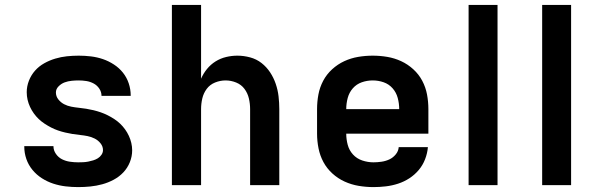

<svg xmlns="http://www.w3.org/2000/svg" viewBox="-20 -755 2440 783"><path d="M299 8Q273 8 247.5 5Q222 2 197.5 -6Q173 -14 151 -28Q129 -42 112.5 -62Q96 -82 87.5 -106.5Q79 -131 79 -157V-159H198V-158Q198 -142 208 -127.5Q218 -113 233 -105.5Q248 -98 265 -95.5Q282 -93 299 -93Q309 -93 319.5 -93.5Q330 -94 340 -96Q350 -98 360 -101Q370 -104 379 -109.5Q388 -115 394 -124Q400 -133 400 -143Q400 -158 390 -170.5Q380 -183 366 -190Q352 -197 337 -200Q322 -203 306.5 -204.5Q291 -206 276 -208.5Q261 -211 246 -214.5Q231 -218 216.5 -223Q202 -228 188.5 -235Q175 -242 162 -250.5Q149 -259 138 -269.5Q127 -280 118 -292.5Q109 -305 102.5 -319Q96 -333 92.5 -348Q89 -363 89 -379Q89 -403 98 -426Q107 -449 123 -467Q139 -485 160.5 -497Q182 -509 205.5 -516Q229 -523 253 -525.5Q277 -528 301 -528Q326 -528 351 -525Q376 -522 399.5 -514Q423 -506 444.5 -492Q466 -478 481.5 -458.5Q497 -439 505 -415Q513 -391 513 -366V-364H394Q394 -380 385 -393.5Q376 -407 362 -414.5Q348 -422 332.5 -424.5Q317 -427 301 -427Q287 -427 272 -425.5Q257 -424 243.5 -419Q230 -414 219 -403Q208 -392 208 -378Q208 -362 218 -349.5Q228 -337 241.5 -330Q255 -323 270.5 -320Q286 -317 301 -315.5Q316 -314 331.5 -311.5Q347 -309 361.5 -305.5Q376 -302 390.5 -297Q405 -292 419 -285Q433 -278 446 -269.5Q459 -261 470 -250.5Q481 -240 490 -227.5Q499 -215 505.5 -201Q512 -187 515.5 -172Q519 -157 519 -142Q519 -117 509.5 -93.5Q500 -70 483 -52Q466 -34 443.5 -22Q421 -10 397 -3.5Q373 3 348.5 5.5Q324 8 299 8Z M681 0V-735H800V-434Q809 -455 824 -473.5Q839 -492 859 -504.5Q879 -517 902 -522.5Q925 -528 948 -528Q974 -528 1000 -521Q1026 -514 1046.5 -498Q1067 -482 1081.5 -460Q1096 -438 1104.5 -413Q1113 -388 1116 -362Q1119 -336 1119 -310V0H1000V-310Q1000 -332 995 -353.5Q990 -375 977 -392.5Q964 -410 943 -418.5Q922 -427 900 -427Q878 -427 857 -418.5Q836 -410 823 -392.5Q810 -375 805 -353.5Q800 -332 800 -310V0Z M1503 8Q1473 8 1443 3Q1413 -2 1385.5 -14.5Q1358 -27 1335.5 -47.5Q1313 -68 1299 -94Q1285 -120 1279 -150Q1273 -180 1273 -210V-310Q1273 -340 1278.5 -369.5Q1284 -399 1298 -425.5Q1312 -452 1334.5 -472.5Q1357 -493 1384 -505.5Q1411 -518 1440.5 -523Q1470 -528 1500 -528Q1530 -528 1559.5 -523Q1589 -518 1616 -505.5Q1643 -493 1665.5 -472.5Q1688 -452 1702 -425.5Q1716 -399 1721.5 -369.5Q1727 -340 1727 -310V-210H1392Q1392 -187 1398 -164.5Q1404 -142 1419.5 -125Q1435 -108 1457.5 -100.5Q1480 -93 1503 -93Q1519 -93 1536 -95.5Q1553 -98 1568 -105Q1583 -112 1594 -125.5Q1605 -139 1606 -155H1725Q1723 -130 1713.5 -105.5Q1704 -81 1687.5 -61.5Q1671 -42 1649.5 -28Q1628 -14 1603.5 -6Q1579 2 1553.5 5Q1528 8 1503 8ZM1392 -310H1608Q1608 -333 1602 -355.5Q1596 -378 1581 -395Q1566 -412 1544.5 -419.5Q1523 -427 1500 -427Q1477 -427 1455.5 -419.5Q1434 -412 1419 -395Q1404 -378 1398 -355.5Q1392 -333 1392 -310Z M1891 0V-735H2009V0Z M2191 0V-735H2309V0Z"/></svg>

Font: Iosevka Aile
Style: Bold
Weight: 700
Designer: Belleve Invis
Foundry: Belleve Invis
Version: Version 28.0.1; ttfautohint (v1.8.4)